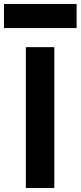

<svg xmlns="http://www.w3.org/2000/svg" viewBox="-55 -945 405 965"><path d="M75 0V-708H218V0ZM-35 -804V-925H330V-804Z"/></svg>

Font: Onest
Style: Bold
Weight: 700
Designer: Dmitri Voloshin, Andrey Kudryavtsev
Foundry: Dmitri Voloshin, Andrey Kudryavtsev
Version: Version 1.000;gftools[0.9.33]